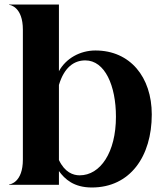

<svg xmlns="http://www.w3.org/2000/svg" viewBox="-20 -820 734 852"><path d="M241.5 0V-61C267.5 -25 307.5 12 387.5 12C557.5 12 653.5 -126 653.5 -312C653.5 -478 557.5 -596 403.5 -596C335.5 -596 272.5 -561 241.5 -504V-800H20V-798.5C25.5 -798.5 81.5 -789 81.5 -688V-112C81.5 -11 25.5 -1.5 20 -1.5V0ZM241.5 -110V-443C264.5 -520 307.5 -552 358.5 -552C445.5 -552 494.5 -440 494.5 -302C494.5 -144 425.5 -42 333.5 -42C304.5 -42 267.5 -55 241.5 -110Z"/></svg>

Font: Beautique Display Medium
Style: Bold
Weight: 900
Designer: Nhat-Quang Ngo
Version: Version 1.100;Glyphs 3.2.3 (3260)